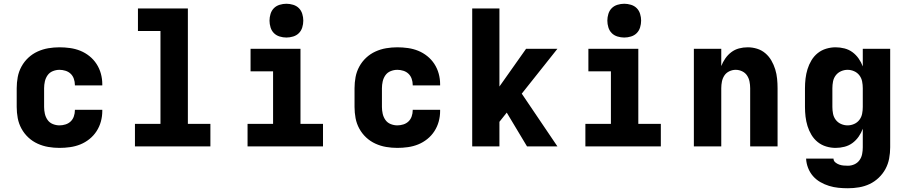

<svg xmlns="http://www.w3.org/2000/svg" viewBox="-20 -780 4840 1023"><path d="M297 8Q267 8 237.5 3Q208 -2 180.5 -14.5Q153 -27 131 -47.5Q109 -68 94.5 -94.5Q80 -121 74.5 -150.5Q69 -180 69 -210V-310Q69 -340 74.5 -369.5Q80 -399 94.5 -425.5Q109 -452 131 -472.5Q153 -493 180.5 -505.5Q208 -518 237.5 -523Q267 -528 297 -528Q325 -528 353.5 -524Q382 -520 408 -509.5Q434 -499 456.5 -481Q479 -463 494.5 -439Q510 -415 517.5 -387.5Q525 -360 525 -332V-325H379V-328Q379 -344 373.5 -360Q368 -376 356.5 -387Q345 -398 329 -403Q313 -408 297 -408Q279 -408 261.5 -401Q244 -394 233.5 -379Q223 -364 219 -346Q215 -328 215 -310V-210Q215 -192 219 -174Q223 -156 233.5 -141Q244 -126 261.5 -119Q279 -112 297 -112Q313 -112 329 -117Q345 -122 356.5 -133Q368 -144 373.5 -160Q379 -176 379 -192V-195H525V-188Q525 -160 517.5 -132.5Q510 -105 494.5 -81Q479 -57 456.5 -39Q434 -21 408 -10.5Q382 0 353.5 4Q325 8 297 8Z M699 0V-120H835V-615H715V-735H981V-120H1101V0Z M1299 0V-120H1435V-400H1315V-520H1581V-120H1701V0ZM1506 -580Q1488 -580 1470 -585.5Q1452 -591 1439.5 -603.5Q1427 -616 1421.5 -634Q1416 -652 1416 -670Q1416 -688 1421.5 -706Q1427 -724 1439.5 -736.5Q1452 -749 1470 -754.5Q1488 -760 1506 -760Q1524 -760 1542 -754.5Q1560 -749 1572.5 -736.5Q1585 -724 1590.5 -706Q1596 -688 1596 -670Q1596 -652 1590.5 -634Q1585 -616 1572.5 -603.5Q1560 -591 1542 -585.5Q1524 -580 1506 -580Z M2097 8Q2067 8 2037.5 3Q2008 -2 1980.5 -14.5Q1953 -27 1931 -47.5Q1909 -68 1894.5 -94.5Q1880 -121 1874.5 -150.5Q1869 -180 1869 -210V-310Q1869 -340 1874.5 -369.5Q1880 -399 1894.5 -425.5Q1909 -452 1931 -472.5Q1953 -493 1980.5 -505.5Q2008 -518 2037.5 -523Q2067 -528 2097 -528Q2125 -528 2153.5 -524Q2182 -520 2208 -509.5Q2234 -499 2256.5 -481Q2279 -463 2294.5 -439Q2310 -415 2317.5 -387.5Q2325 -360 2325 -332V-325H2179V-328Q2179 -344 2173.5 -360Q2168 -376 2156.5 -387Q2145 -398 2129 -403Q2113 -408 2097 -408Q2079 -408 2061.5 -401Q2044 -394 2033.5 -379Q2023 -364 2019 -346Q2015 -328 2015 -310V-210Q2015 -192 2019 -174Q2023 -156 2033.5 -141Q2044 -126 2061.5 -119Q2079 -112 2097 -112Q2113 -112 2129 -117Q2145 -122 2156.5 -133Q2168 -144 2173.5 -160Q2179 -176 2179 -192V-195H2325V-188Q2325 -160 2317.5 -132.5Q2310 -105 2294.5 -81Q2279 -57 2256.5 -39Q2234 -21 2208 -10.5Q2182 0 2153.5 4Q2125 8 2097 8Z M2496 0V-735H2641V-319L2783 -520H2950L2760 -281L2950 0H2788L2680 -180L2641 -131V0Z M3099 0V-120H3235V-400H3115V-520H3381V-120H3501V0ZM3306 -580Q3288 -580 3270 -585.5Q3252 -591 3239.5 -603.5Q3227 -616 3221.5 -634Q3216 -652 3216 -670Q3216 -688 3221.5 -706Q3227 -724 3239.5 -736.5Q3252 -749 3270 -754.5Q3288 -760 3306 -760Q3324 -760 3342 -754.5Q3360 -749 3372.5 -736.5Q3385 -724 3390.5 -706Q3396 -688 3396 -670Q3396 -652 3390.5 -634Q3385 -616 3372.5 -603.5Q3360 -591 3342 -585.5Q3324 -580 3306 -580Z M3677 0V-520H3823V-428Q3831 -449 3844.5 -468.5Q3858 -488 3876.5 -502Q3895 -516 3917.5 -522Q3940 -528 3964 -528Q3989 -528 4013.5 -520.5Q4038 -513 4057.5 -496.5Q4077 -480 4090 -457.5Q4103 -435 4110.5 -410.5Q4118 -386 4120.5 -360.5Q4123 -335 4123 -310V0H3977V-310Q3977 -328 3973.5 -345.5Q3970 -363 3960.5 -377.5Q3951 -392 3934.5 -400Q3918 -408 3900 -408Q3882 -408 3865.5 -400Q3849 -392 3839.5 -377.5Q3830 -363 3826.5 -345.5Q3823 -328 3823 -310V0Z M4498 223Q4472 223 4447 220.5Q4422 218 4397.5 210.5Q4373 203 4350.5 190Q4328 177 4311.5 158Q4295 139 4285.5 114.5Q4276 90 4275 65H4421Q4421 77 4430.5 85Q4440 93 4451.5 97Q4463 101 4474.5 102Q4486 103 4498 103Q4516 103 4532.5 95.5Q4549 88 4559.5 73.5Q4570 59 4573.5 41Q4577 23 4577 5V-94Q4569 -72 4555 -52Q4541 -32 4522 -18Q4503 -4 4479.5 2Q4456 8 4432 8Q4407 8 4382 0.5Q4357 -7 4337 -23Q4317 -39 4303.5 -61.5Q4290 -84 4282.5 -108.5Q4275 -133 4272 -158.5Q4269 -184 4269 -210V-310Q4269 -336 4272 -361.5Q4275 -387 4282.5 -411.5Q4290 -436 4303.5 -458.5Q4317 -481 4337 -497Q4357 -513 4382 -520.5Q4407 -528 4432 -528Q4456 -528 4479.5 -522Q4503 -516 4522 -502Q4541 -488 4555 -468Q4569 -448 4577 -426V-520H4723V5Q4723 35 4717.5 64.5Q4712 94 4698 120Q4684 146 4662 167Q4640 188 4613.5 200.5Q4587 213 4557.5 218Q4528 223 4498 223ZM4496 -112Q4514 -112 4531 -119.5Q4548 -127 4559 -141.5Q4570 -156 4573.5 -174Q4577 -192 4577 -210V-310Q4577 -328 4573.5 -346Q4570 -364 4559 -378.5Q4548 -393 4531 -400.5Q4514 -408 4496 -408Q4478 -408 4461 -400.5Q4444 -393 4433 -378.5Q4422 -364 4418.5 -346Q4415 -328 4415 -310V-210Q4415 -192 4418.5 -174Q4422 -156 4433 -141.5Q4444 -127 4461 -119.5Q4478 -112 4496 -112Z"/></svg>

Font: Iosevka Heavy Extended
Style: Regular
Weight: 900
Width: 7
Monospace: yes
Designer: Belleve Invis
Foundry: Belleve Invis
Version: Version 32.5.0; ttfautohint (v1.8.4)